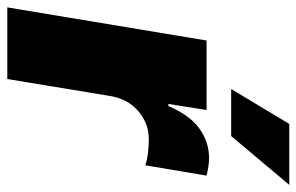

<svg xmlns="http://www.w3.org/2000/svg" viewBox="-171 -649 812 526"><g transform="rotate(90 235.0 -386.0)"><path d="M-7.8 0 83 -545.9H273.4L256.8 -441.4H262.7Q287.1 -499.5 324 -526.1Q360.8 -552.7 404.3 -552.7Q417 -552.7 429 -550.8Q440.9 -548.8 453.1 -545.9L424.8 -377.9Q410.6 -383.3 389.9 -385.5Q369.1 -387.7 353.5 -387.7Q310.5 -387.7 277.1 -359.4Q243.7 -331.1 235.4 -284.2L188.5 0ZM215.8 -613.3 311.5 -772.5H478.5L344.7 -613.3Z"/></g></svg>

Font: Inter Tight Black
Style: Italic
Weight: 900
Italic angle: -9.39999°
Designer: Rasmus Andersson
Foundry: rsms
Version: Version 3.004; ttfautohint (v1.8.4.7-5d5b)